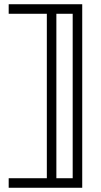

<svg xmlns="http://www.w3.org/2000/svg" viewBox="-20 -787 478 906"><path d="M21 -722V-767H368V99H21V54H201V-722ZM246 54H323V-722H246Z"/></svg>

Font: Geostar
Style: Regular
Weight: 400
Designer: Joe Prince
Foundry: Joe Prince
Version: Version 1.002